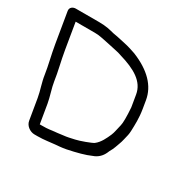

<svg xmlns="http://www.w3.org/2000/svg" viewBox="-179 -769 939 927"><g transform="rotate(30 291.0 -306.0)"><path d="M126.9 -564C156.6 -564 167.3 -558.9 194.8 -554.4L217.5 -549.6C238.5 -544.3 274.3 -538.5 287.3 -532.9L288.7 -532.3L290.1 -531.9C377.7 -506.3 438.6 -471.7 449.7 -405.5L460.6 -340.1C464.4 -289.4 463.8 -254.1 460.1 -240.2C453.2 -213.5 451 -195.1 443.8 -178.4C432.8 -153.1 418.4 -121.6 394.4 -103.6C383.6 -95.5 324.9 -74.2 304 -70C273.1 -63.8 273.6 -61.8 236.8 -57.8L214.4 -54.9C167.4 -50.7 173.3 -48 129.3 -48H119L101.4 -153.5C96 -186.4 79.9 -231.6 75.7 -261.8C68.4 -313.7 54.6 -362.4 44.8 -421.5L21.1 -564ZM-10.2 -421.5C-0.7 -364.4 13.6 -312.3 19.7 -268.8C25.7 -226.5 40.3 -190.5 46.4 -153.5L65.8 -37.5C70.2 -10.5 97.7 7 120.7 7H138.4C175.1 7 206.9 1.1 233.2 -1.1L256.2 -3.1C277.9 -5.1 301.5 -9.5 327.8 -16.1L361.8 -24.8C379.4 -29.3 400.4 -36.8 425.7 -47.5C450.4 -59.3 464.6 -77.6 474.2 -102.8C481.8 -116.4 487.7 -128.3 490 -135.8C495.2 -152.9 502.2 -164.9 507.6 -189.9C512.8 -213.5 516.1 -219.2 516.9 -243.6C517.9 -274.5 520 -313.4 512 -361.5L504.7 -405.5C492.5 -478.4 437.3 -534.5 342.8 -572.9C332.5 -576.2 322.6 -579.4 313.2 -582.7C291.7 -590.1 248.6 -598 230.4 -602.4L229.7 -602.5L207.3 -606.5C183.2 -612.3 163.3 -619 117.7 -619H-9.6C-25.1 -619 -41.4 -608.8 -38.2 -589.5Z"/></g></svg>

Font: MewTooHand
Style: BdWideLta
Weight: 400
Designer: Mew Too, Robert Jablonski
Version: Version 0.77